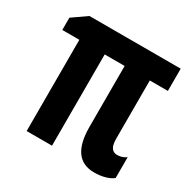

<svg xmlns="http://www.w3.org/2000/svg" viewBox="-131 -669 791 800"><g transform="rotate(30 265.0 -268.5)"><path d="M420 9Q309 9 309 -146V-439H213V0H91V-439H9V-498L78 -546H517V-439H430V-160Q430 -129 439.5 -115.5Q449 -102 467 -102Q490 -102 510 -116V-16Q497 -5 473.5 2Q450 9 420 9Z"/></g></svg>

Font: Noto Sans Mono Condensed
Style: Bold
Weight: 700
Width: 3
Designer: Monotype Design Team
Foundry: Monotype Imaging Inc.
Version: Version 2.014